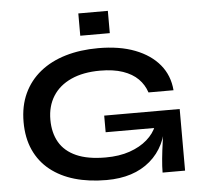

<svg xmlns="http://www.w3.org/2000/svg" viewBox="-57 -905 1029 978"><g transform="rotate(-5 457.0 -416.0)"><path d="M449 13Q359 13 286.5 -8Q214 -29 161.5 -71Q109 -113 81 -175Q53 -237 53 -318Q53 -400 82.5 -463.5Q112 -527 166.5 -571Q221 -615 296.5 -637.5Q372 -660 464 -660Q573 -660 652 -629.5Q731 -599 776.5 -544Q822 -489 828 -413H700Q687 -453 657.5 -482.5Q628 -512 580 -528.5Q532 -545 464 -545Q377 -545 315.5 -517Q254 -489 222 -438Q190 -387 190 -318Q190 -251 218 -202.5Q246 -154 304.5 -128Q363 -102 454 -102Q524 -102 577.5 -120.5Q631 -139 667 -170.5Q703 -202 718 -241L770 -260Q757 -131 672.5 -59Q588 13 449 13ZM736 0Q736 -31 740 -71.5Q744 -112 750 -153.5Q756 -195 761 -230H465V-315H851V0ZM530 -845V-731H379V-845Z"/></g></svg>

Font: Syne
Style: Bold
Weight: 700
Designer: Lucas Descroix
Foundry: Bonjour Monde
Version: Version 2.200